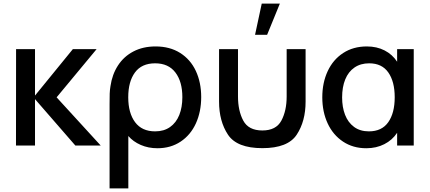

<svg xmlns="http://www.w3.org/2000/svg" viewBox="-20 -815 2406 1075"><path d="M176 0H69.5L70 -540H176V-280L388 -540H521L297 -270L544 0H402L176 -260Z M593.5 -233.5Q593.5 -269 594.2 -290.8Q595 -312.5 598.5 -332.5Q608 -398.5 640.8 -448.8Q673.5 -499 727.2 -527Q781 -555 851 -555Q931 -555 988.8 -518.5Q1046.5 -482 1076.5 -417.8Q1106.5 -353.5 1106.5 -271.5Q1106.5 -189.5 1076.8 -124.2Q1047 -59 991.2 -22Q935.5 15 861.5 15Q810.5 15 768 -3.5Q725.5 -22 698.5 -53.5V240H593.5ZM1001 -271Q1001 -358 962 -409.2Q923 -460.5 848.5 -460.5Q773.5 -460.5 735.8 -409.5Q698 -358.5 698 -270.5Q698 -182.5 736.2 -131Q774.5 -79.5 848.5 -79.5Q898 -79.5 932.2 -103.8Q966.5 -128 983.8 -171.2Q1001 -214.5 1001 -271Z M1547 -795H1445.5L1408 -620H1475.5ZM1206.5 -540H1312.5V-274.5Q1312.5 -195 1342 -139.8Q1371.5 -84.5 1449 -84.5Q1526 -84.5 1555.5 -139.8Q1585 -195 1585 -274.5V-540H1691V-246.5Q1691 -136 1641.2 -60.8Q1591.5 14.5 1449 14.5Q1306.5 14.5 1256.5 -60.8Q1206.5 -136 1206.5 -246.5Z M2203.5 -540H2296.5V0H2203.5V-71.5Q2176.5 -30.5 2131.8 -7.8Q2087 15 2031 15Q1956.5 15 1900.5 -22.2Q1844.5 -59.5 1814.5 -124.2Q1784.5 -189 1784.5 -270Q1784.5 -352 1814.8 -416.8Q1845 -481.5 1901.5 -518.2Q1958 -555 2034 -555Q2089.5 -555 2133 -532.8Q2176.5 -510.5 2203.5 -469.5ZM2190 -270.5Q2190 -358 2154.2 -409.2Q2118.5 -460.5 2047 -460.5Q1999 -460.5 1964.8 -437Q1930.5 -413.5 1913 -370.5Q1895.5 -327.5 1895.5 -269.5Q1895.5 -215 1912 -172.2Q1928.5 -129.5 1962.2 -104.5Q1996 -79.5 2045.5 -79.5Q2118 -79.5 2154 -131Q2190 -182.5 2190 -270.5Z"/></svg>

Font: Hauora SemiBold
Style: Regular
Weight: 600
Designer: Wayne Shih
Foundry: WCYS
Version: Version 1.001